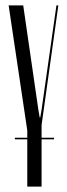

<svg xmlns="http://www.w3.org/2000/svg" viewBox="-20 -516 248 711"><path d="M134 -53V175H81V-33L12 -496H66L122 -110L127 -81H129L134 -110L189 -496H196ZM35 -6H180V0H35Z"/></svg>

Font: Moniqa Cond Display
Style: Regular
Weight: 400
Width: 3
Designer: Rajesh Rajput
Foundry: Rajesh Rajput
Version: Version 1.000